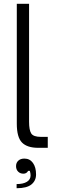

<svg xmlns="http://www.w3.org/2000/svg" viewBox="-20 -783 303 1017"><path d="M183 0Q124 0 96.5 -28Q69 -56 69 -128V-763H134V-138Q134 -94 145.5 -76Q157 -58 197 -58H233V0ZM68 192Q103 192 122.5 180Q142 168 142 146Q142 135 138 122H129Q121 137 104 137Q87 137 76 126Q65 115 65 97Q65 79 77 68Q89 57 109 57Q138 57 154.5 80Q171 103 171 141Q171 174 146.5 194Q122 214 68 214Z"/></svg>

Font: Open Sauce Sans Light
Style: Regular
Weight: 300
Designer: Alfredo Marco Pradil
Foundry: Creative Sauce Fz LLC
Version: Version 1.477